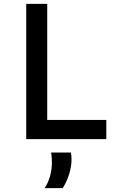

<svg xmlns="http://www.w3.org/2000/svg" viewBox="-20 -716 620 988"><path d="M115 -696H223V-99H527V0H115ZM345 69Q348 86 348 105Q348 140 336.5 178Q325 216 303 252H210Q247 194 247 119Q247 89 243 69Z"/></svg>

Font: Amiko SemiBold
Style: Regular
Weight: 600
Designer: Pablo Impallari, Rodrigo Fuenzalida, Andres Torresi
Foundry: Impallari Type
Version: Version 1.001; ttfautohint (v1.3)